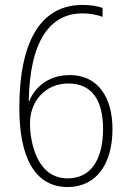

<svg xmlns="http://www.w3.org/2000/svg" viewBox="-20 -743 540 775"><path d="M253 12C368 12 434 -80 434 -222C434 -353 373 -440 262 -440C167 -440 117 -382 98 -335H96C100 -573 179 -689 313 -689C343 -689 373 -683 394 -675V-711C373 -719 344 -723 312 -723C159 -723 58 -599 58 -306C58 -113 118 12 253 12ZM253 -23C130 -23 101 -167 101 -246C101 -331 160 -406 256 -406C354 -406 396 -334 396 -223C396 -96 345 -23 253 -23Z"/></svg>

Font: Noto Sans Mono ExtraCondensed ExtraLight
Style: Regular
Weight: 200
Width: 2
Designer: Monotype Design Team
Foundry: Monotype Imaging Inc.
Version: Version 2.014